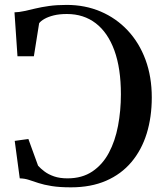

<svg xmlns="http://www.w3.org/2000/svg" viewBox="-20 -772 674 802"><path d="M276.5 10.5Q228 10.5 195.8 5.2Q163.5 0 141.5 -7.2Q119.5 -14.5 101.2 -20.5Q83 -26.5 62.5 -27L41.5 -183.5L98.5 -191.5L139 -80Q149.5 -68 165.8 -55.8Q182 -43.5 205.8 -35.2Q229.5 -27 262 -27Q323 -27 365.8 -55.8Q408.5 -84.5 434.8 -133.8Q461 -183 473 -246.2Q485 -309.5 485 -378Q485 -486.5 457.8 -561.2Q430.5 -636 380 -674.8Q329.5 -713.5 259.5 -713.5Q228 -713.5 204.8 -707.8Q181.5 -702 166 -693.2Q150.5 -684.5 143.5 -675L121.5 -537H53L40.5 -720.5Q60 -721 81.5 -725.8Q103 -730.5 128 -736.5Q153 -742.5 185 -747Q217 -751.5 258.5 -751.5Q335.5 -751.5 400.5 -723.8Q465.5 -696 513.5 -644.8Q561.5 -593.5 587.8 -522.5Q614 -451.5 614 -365Q614 -283 592.8 -214.2Q571.5 -145.5 529 -95Q486.5 -44.5 423.2 -17Q360 10.5 276.5 10.5Z"/></svg>

Font: Merriweather 96pt Medium
Style: Regular
Weight: 500
Version: Version 2.100